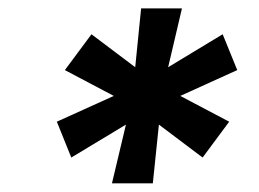

<svg xmlns="http://www.w3.org/2000/svg" viewBox="-20 -747 605 449"><path d="M241.8 -318.2H337.4L351.6 -455.6L453.8 -378.6L516 -462.4L401.6 -522.7L534.8 -583.1L500.7 -666.9L373.2 -589.8L405.5 -727.3H310L296.2 -589.8L193.9 -666.9L131.7 -583.1L246.1 -522.7L112.9 -462.4L146.7 -378.6L274.5 -455.6Z"/></svg>

Font: TID UI
Style: Bold Italic
Weight: 700
Italic angle: -9.39999°
Designer: The TID Project Authors
Foundry: Bakken & Bæck
Version: Version 1.001;hotconv 1.0.109;makeotfexe 2.5.65596